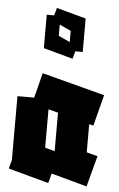

<svg xmlns="http://www.w3.org/2000/svg" viewBox="-57 -862 561 904"><g transform="rotate(5 223.5 -409.5)"><path d="M206 3 15 -49 26 -90V-392H105L135 -510L432 -432L394 -285L374 -290V-157L426 -143L387 3L218 -43ZM177 -162 223 -149V-150V-331L177 -343ZM269 -590 130 -628V-786H165L175 -822L314 -784V-626H279ZM195 -692 249 -667V-720L195 -745Z"/></g></svg>

Font: Blaka
Style: Regular
Weight: 400
Designer: Mohamed Gaber
Foundry: Kief Type Foundry
Version: Version 1.003; ttfautohint (v1.8.4.7-5d5b)